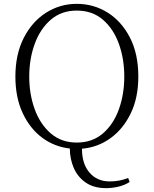

<svg xmlns="http://www.w3.org/2000/svg" viewBox="-20 -759 799 998"><path d="M379 -18Q460 -18 515 -65.5Q570 -113 598 -191Q626 -269 626 -361Q626 -453 598 -531Q570 -609 515 -656.5Q460 -704 379 -704Q299 -704 244 -656.5Q189 -609 160.5 -531Q132 -453 132 -361Q132 -269 160.5 -191Q189 -113 244 -65.5Q299 -18 379 -18ZM532 219Q467 219 425 189.5Q383 160 363 113Q343 66 343 13Q263 4 199.5 -43Q136 -90 98 -171Q60 -252 60 -361Q60 -477 103.5 -562Q147 -647 219.5 -693Q292 -739 379 -739Q467 -739 539.5 -693.5Q612 -648 655.5 -563.5Q699 -479 699 -361Q699 -251 659.5 -169.5Q620 -88 554 -40.5Q488 7 406 14Q406 93 445.5 138.5Q485 184 550 184Q603 184 646 166L654 187Q627 204 594.5 211.5Q562 219 532 219Z"/></svg>

Font: Minh Nguyen ExtraLight
Style: Regular
Weight: 250
Designer: Ryoko NISHIZUKA 西塚涼子 (kana & ideographs); Frank Grießhammer (Latin, Greek & Cyrillic); Wenlong ZHANG 张文龙 (bopomofo); San
Foundry: Adobe
Version: Version 1.100;July 7, 2023;FontCreator 14.0.0.2814 64-bit